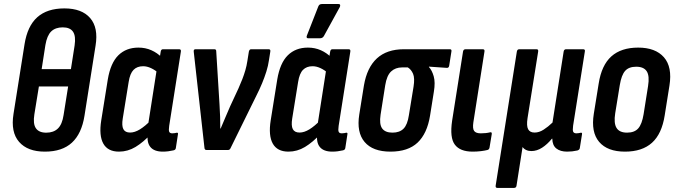

<svg xmlns="http://www.w3.org/2000/svg" viewBox="-20 -732 3305 937"><path d="M198.9 8Q114.7 8 73.2 -39.5Q31.7 -86.9 45.9 -176.1L99.7 -515.7Q113.7 -604.8 161.9 -647.9Q210.2 -691 294.3 -691Q379.1 -691 419.9 -644Q460.7 -597.1 446.4 -509.5L392.3 -167.1Q378.5 -79.8 331.1 -35.9Q283.6 8 198.9 8ZM205.7 -84.5Q241.4 -84.5 262.4 -104.7Q283.5 -125 290.3 -170.5L312.5 -310H169.8L147.7 -173.9Q140.3 -127.8 155.1 -106.2Q170 -84.5 205.7 -84.5ZM183.3 -394.7H326.1L344.1 -510.1Q350.9 -555.8 336.4 -577.1Q321.9 -598.5 286.2 -598.5Q250.5 -598.5 229.9 -578.6Q209.4 -558.6 201.6 -512.3Z M560.7 8Q506.3 8 484.3 -31Q462.3 -70 474.1 -144.8L506.1 -344.4Q519.5 -424.6 557.6 -462.2Q595.7 -499.7 655.7 -499.7Q689.9 -499.7 719 -486.7Q748.1 -473.7 769.3 -451.8L755.5 -374Q737.1 -390.2 717.1 -399.5Q697.2 -408.8 678.5 -408.8Q649 -408.8 631.7 -391.1Q614.3 -373.3 607.9 -332.2L579.1 -154.1Q573.3 -118.6 582 -101.8Q590.7 -85.1 615 -85.1Q637.4 -85.1 662.9 -100.7Q688.4 -116.2 719.3 -147.9L719.2 -80.4Q679 -37.4 641.2 -14.7Q603.4 8 560.7 8ZM774.6 8Q732.2 8 713.6 -14.9Q694.9 -37.7 701.9 -84.5L704.9 -103.9L702.1 -118.5L747.7 -410.4L757.7 -439.4L764.3 -480.2Q766.3 -491.7 775.1 -491.7H854.1Q864.7 -491.7 862.7 -480.2L805.7 -118Q802.5 -96.2 805.9 -88.7Q809.3 -81.3 820.9 -81.3Q827.1 -81.3 832.8 -82.3Q838.4 -83.3 842.6 -84.3Q850.4 -85.3 848.4 -76.3L838.2 -10Q837.2 -0.4 826.4 1.8Q814.1 4.6 801.2 6.3Q788.4 8 774.6 8Z M987.8 0Q978.9 0 977.9 -9.6L925.6 -478.8Q923.6 -491.7 934 -491.7H1025.9Q1035.2 -491.7 1035.2 -482.6L1051.4 -220.1Q1053.2 -190.9 1054.2 -162.3Q1055.2 -133.8 1055 -104.6H1056.8Q1068.4 -131.9 1079.9 -159.1Q1091.5 -186.3 1103.1 -213.1L1143.6 -300.3Q1154.5 -324.5 1162.8 -346.1Q1171.1 -367.7 1177.4 -389.3Q1183.7 -410.9 1187.3 -434.9L1194.5 -480.2Q1197.3 -491.7 1205.4 -491.7H1290.9Q1301.5 -491.7 1299.1 -479.8L1292.7 -439.2Q1288.7 -410.8 1279.8 -382.5Q1270.9 -354.3 1259 -325.5Q1247.1 -296.7 1230.9 -264.7L1104.6 -8Q1100.9 0 1092.9 0Z M1387.7 8Q1333.3 8 1311.3 -31Q1289.3 -70 1301.1 -144.8L1333.1 -344.4Q1346.5 -424.6 1384.6 -462.2Q1422.7 -499.7 1482.7 -499.7Q1516.9 -499.7 1546 -486.7Q1575.1 -473.7 1596.3 -451.8L1582.5 -374Q1564.1 -390.2 1544.1 -399.5Q1524.2 -408.8 1505.5 -408.8Q1476 -408.8 1458.7 -391.1Q1441.3 -373.3 1434.9 -332.2L1406.1 -154.1Q1400.3 -118.6 1409 -101.8Q1417.7 -85.1 1442 -85.1Q1464.4 -85.1 1489.9 -100.7Q1515.4 -116.2 1546.3 -147.9L1546.2 -80.4Q1506 -37.4 1468.2 -14.7Q1430.4 8 1387.7 8ZM1601.6 8Q1559.2 8 1540.6 -14.9Q1521.9 -37.7 1528.9 -84.5L1531.9 -103.9L1529.1 -118.5L1574.7 -410.4L1584.7 -439.4L1591.3 -480.2Q1593.3 -491.7 1602.1 -491.7H1681.1Q1691.7 -491.7 1689.7 -480.2L1632.7 -118Q1629.5 -96.2 1632.9 -88.7Q1636.3 -81.3 1647.9 -81.3Q1654.1 -81.3 1659.8 -82.3Q1665.4 -83.3 1669.6 -84.3Q1677.4 -85.3 1675.4 -76.3L1665.2 -10Q1664.2 -0.4 1653.4 1.8Q1641.1 4.6 1628.2 6.3Q1615.4 8 1601.6 8ZM1483.5 -545.2Q1477.9 -545.2 1476.7 -549.5Q1475.5 -553.8 1477.9 -559L1533.5 -701Q1536.3 -707.6 1540.7 -710Q1545.2 -712.4 1551.6 -712.4H1631.9Q1638.7 -712.4 1639.9 -707.9Q1641.1 -703.4 1638.3 -697.6L1560.9 -556.6Q1554.9 -545.2 1541.1 -545.2Z M1885.7 8Q1799.2 8 1759.3 -39.2Q1719.5 -86.3 1733.3 -173.1L1756.1 -315.2Q1770.9 -402.2 1819.3 -447Q1867.8 -491.7 1951.3 -491.7H2175.1Q2185.1 -491.7 2183.1 -481.2L2172.2 -411.8Q2170.2 -400 2160.8 -400.8L2073.3 -406.8V-405Q2088.3 -388.8 2096.6 -359.6Q2105 -330.4 2097.4 -284.6L2078.7 -167.3Q2064.5 -80 2017.9 -36Q1971.2 8 1885.7 8ZM1895.5 -84.7Q1930.1 -84.7 1949.4 -104.1Q1968.6 -123.4 1975.5 -169.9L1998.1 -308.4Q2004.9 -350.3 1995.9 -371.7Q1986.8 -393 1970.2 -403H1942.5Q1909.7 -403 1888.5 -383.1Q1867.4 -363.2 1859.9 -315.5L1837.3 -172.1Q1830.3 -126 1844.9 -105.4Q1859.6 -84.7 1895.5 -84.7Z M2286.8 8Q2225.4 8 2199.8 -26Q2174.1 -59.9 2186.5 -143.2L2239.7 -480.6Q2241.7 -491.7 2252.1 -491.7H2335.7Q2346.3 -491.7 2344.3 -480.6L2290.1 -135Q2285.5 -104.2 2294.1 -92.7Q2302.7 -81.3 2326.4 -81.3Q2338 -81.3 2350 -82.5Q2362 -83.7 2372 -86.3Q2381.7 -88.7 2379.7 -76.5L2369 -11.7Q2367.2 -2.2 2358.8 0Q2345.2 3.4 2326.4 5.7Q2307.5 8 2286.8 8Z M2406.9 185Q2397.5 185 2398.9 174L2502.3 -480.2Q2504.3 -491.7 2514.3 -491.7H2598.4Q2608.3 -491.7 2606.3 -480.2L2554.5 -155.5Q2548.7 -117.8 2557.4 -101.4Q2566.1 -85.1 2588.8 -85.1Q2611.1 -85.1 2633.1 -99.3Q2655.2 -113.4 2676.3 -133.9L2730.7 -480.2Q2732.7 -491.7 2742.5 -491.7H2825.5Q2836.9 -491.7 2834.1 -480.2L2776.9 -118.8Q2773.7 -96 2777.5 -88.6Q2781.3 -81.3 2793.3 -81.3Q2798.9 -81.3 2804.4 -82.3Q2809.8 -83.3 2814.4 -84.3Q2822.2 -85.7 2820.2 -75.9L2809.6 -9.4Q2808.6 -1 2797.8 2.4Q2785.3 5.2 2773 6.6Q2760.7 8 2748 8Q2714.4 8 2695.1 -7.3Q2675.8 -22.6 2675.3 -55.3H2673.6Q2650.8 -27.4 2625.4 -11.1Q2600.1 5.2 2573.2 5.2Q2558.8 5.2 2547.8 0Q2536.7 -5.2 2530.3 -14.6L2500.7 174Q2499.3 185 2488.7 185Z M3030.1 8Q2944.4 8 2903.9 -39.6Q2863.5 -87.1 2877.9 -176.7L2901.7 -324.2Q2915.7 -414 2963.6 -456.9Q3011.6 -499.7 3094.5 -499.7Q3178.6 -499.7 3220.1 -452.5Q3261.5 -405.2 3247.1 -314.6L3223.9 -169.1Q3209.9 -78.7 3162 -35.4Q3114 8 3030.1 8ZM3040.1 -84.7Q3076.4 -84.7 3094.6 -105.3Q3112.9 -125.8 3120.9 -174.5L3142.7 -312.2Q3150.7 -361.7 3136.2 -384.1Q3121.6 -406.4 3084.9 -406.4Q3049 -406.4 3030.9 -386.2Q3012.7 -365.9 3004.7 -316.8L2982.3 -178.9Q2974.7 -131 2988.7 -107.9Q3002.8 -84.7 3040.1 -84.7Z"/></svg>

Font: Sofia Sans Condensed
Style: Italic
Weight: 400
Italic angle: -9°
Designer: Botio Nikoltchev, Ani Petrova
Foundry: lettersoup
Version: Version 4.101